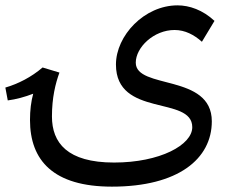

<svg xmlns="http://www.w3.org/2000/svg" viewBox="-27 -593 876 717"><path d="M-7 -266 2 -218C33 -222 66 -231 97 -243C89 -214 85 -181 85 -145C85 6 172 104 391 104C639 104 764 0 764 -140C764 -319 480 -258 480 -359C480 -416 547 -481 625 -481C664 -481 698 -463 727 -437L774 -515C730 -556 680 -573 636 -573C512 -573 406 -460 406 -352C406 -153 691 -237 691 -118C691 -52 571 14 399 14C224 14 167 -60 167 -158C167 -228 180 -281 195 -322L132 -341C90 -305 41 -280 -7 -266Z"/></svg>

Font: FiraGO Unicode
Style: Regular
Weight: 400
Designer: bBox Type
Foundry: bBox Type GmbH
Version: Version 1.001;PS 001.001;hotconv 1.0.88;makeotf.lib2.5.64775